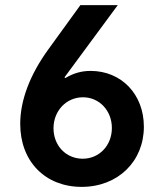

<svg xmlns="http://www.w3.org/2000/svg" viewBox="-20 -720 640 750"><path d="M232 -418 440 -700H294L168 -526C97 -428 59 -328 59 -236C59 -89 157 10 299 10C441 10 542 -90 542 -225C542 -352 454 -443 334 -443C298 -443 267 -434 235 -415ZM303 -100C238 -100 189 -151 189 -219C189 -287 239 -340 304 -340C368 -340 417 -288 417 -220C417 -152 368 -100 303 -100Z"/></svg>

Font: CommitMono
Style: 700Regular
Weight: 700
Monospace: yes
Designer: Eigil Nikolajsen
Foundry: Eigil Nikolajsen
Version: Version 1.143